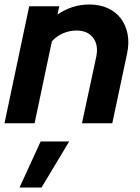

<svg xmlns="http://www.w3.org/2000/svg" viewBox="-22 -549 624 855"><path d="M-2 0 108 -521H242L234 -484Q265 -506 301 -517.5Q337 -529 376 -529Q422 -529 458 -512.5Q494 -496 516 -467Q538 -438 546 -398Q554 -358 544 -311L478 0H343L407 -298Q417 -349 392.5 -381Q368 -413 319 -413Q288 -413 259.5 -401Q231 -389 209 -365L132 0ZM159 81H286L163 286H65Z"/></svg>

Font: Red Hat Display
Style: Bold Italic
Weight: 700
Italic angle: -12°
Designer: Pentagram / MCKL
Foundry: Pentagram / MCKL
Version: Version 1.003; Red Hat Display Bold Italic